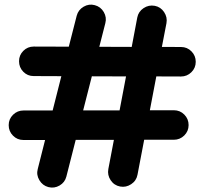

<svg xmlns="http://www.w3.org/2000/svg" viewBox="-20 -754 892 842"><path d="M191.9 66.4Q166.5 59.6 152.6 36.1Q138.7 12.7 145.5 -12.7L177.7 -140.1H82.5Q55.7 -140.1 36.9 -159.2Q18.1 -178.2 18.1 -205.1Q18.1 -231.9 37.1 -250.7Q56.2 -269.5 83 -269.5H210.9L249 -419.9L127.4 -420.4Q100.6 -420.4 82 -439.5Q63.5 -458.5 63.5 -485.4Q63.5 -512.2 82.3 -531Q101.1 -549.8 127.9 -549.8L281.7 -549.3L316.4 -685.1Q323.2 -710.9 346.7 -724.6Q370.1 -738.3 395.5 -731.4Q421.4 -724.6 435.1 -701.2Q448.7 -677.7 441.9 -652.3L415.5 -548.8L557.6 -548.3L582 -677.2Q586.9 -703.1 609.6 -718.3Q632.3 -733.4 658.7 -728.5Q684.6 -723.6 699.7 -700.9Q714.8 -678.2 710 -652.3L689.9 -548.3L773.9 -547.9Q800.8 -547.9 819.6 -528.8Q838.4 -509.8 838.4 -482.9Q838.4 -456.1 819.3 -437.3Q800.3 -418.5 773.4 -418.5L665.5 -418.9L637.2 -270.5H742.7Q769.5 -270.5 788.3 -251.5Q807.1 -232.4 807.1 -205.6Q807.1 -178.7 788.1 -159.9Q769 -141.1 742.2 -141.1H612.3L583 12.2Q578.1 38.6 555.4 53.7Q532.7 68.8 506.8 64Q480.5 59.1 465.3 36.4Q450.2 13.7 455.1 -12.7L479.5 -140.6H312L271 20.5Q264.6 45.9 241.2 59.6Q217.8 73.2 191.9 66.4ZM382.8 -419.4 344.7 -270H504.4L532.7 -418.9Z"/></svg>

Font: Mikhak-FD Bold
Style: Regular
Weight: 700
Designer: Amin Abedi
Version: Version 3.3